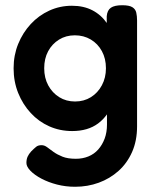

<svg xmlns="http://www.w3.org/2000/svg" viewBox="-20 -504 599 734"><path d="M267 210Q231 210 198 201.5Q165 193 138.5 179Q112 165 96.5 149Q81 133 81 119Q81 105 85.5 95Q90 85 99 75Q111 63 118.5 57Q126 51 139 51Q150 51 160.5 59Q171 67 185 77Q199 87 219 95Q239 103 270 103Q296 103 318 94Q340 85 355.5 67.5Q371 50 380 26Q389 2 389 -28L388 -442Q390 -465 404 -474.5Q418 -484 447 -484Q474 -484 486 -476.5Q498 -469 501 -455.5Q504 -442 504 -426V-21Q504 34 485 77Q466 120 433 149.5Q400 179 357.5 194.5Q315 210 267 210ZM256 -3Q209 -3 168.5 -21Q128 -39 97.5 -72Q67 -105 49.5 -148.5Q32 -192 32 -243Q32 -293 49.5 -336Q67 -379 97.5 -412Q128 -445 168.5 -463.5Q209 -482 255 -482Q300 -482 333.5 -464.5Q367 -447 389 -415Q411 -383 422.5 -339Q434 -295 434 -242Q434 -169 414 -115Q394 -61 355 -32Q316 -3 256 -3ZM267 -116Q301 -116 327.5 -132.5Q354 -149 369.5 -178Q385 -207 385 -243Q385 -280 369.5 -308.5Q354 -337 327 -353Q300 -369 266 -369Q232 -369 205.5 -352.5Q179 -336 164 -308Q149 -280 149 -243Q149 -206 164.5 -177.5Q180 -149 206.5 -132.5Q233 -116 267 -116Z"/></svg>

Font: Fredoka Light Medium
Style: Regular
Weight: 500
Version: Version 2.001